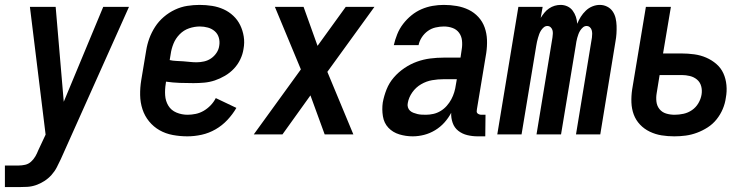

<svg xmlns="http://www.w3.org/2000/svg" viewBox="-44 -548 3064 783"><path d="M-24 215V127H32Q45 127 58.5 124Q72 121 82.5 111.5Q93 102 100 90Q107 78 112 65L142 1L78 -520H183L216 -133L377 -520H482L204 101Q196 118 187.5 134.5Q179 151 166 165.5Q153 180 136.5 190.5Q120 201 102.5 207Q85 213 67 214Q49 215 32 215Z M720 8Q690 8 660.5 2.5Q631 -3 606.5 -17Q582 -31 564 -53Q546 -75 537 -102.5Q528 -130 527.5 -160.5Q527 -191 532 -221L552 -341Q556 -367 565 -391.5Q574 -416 588.5 -438.5Q603 -461 624 -479Q645 -497 669.5 -508.5Q694 -520 719.5 -524Q745 -528 770 -528Q796 -528 821 -524Q846 -520 868 -510Q890 -500 907.5 -483.5Q925 -467 935.5 -445.5Q946 -424 950 -399Q954 -374 949 -348Q946 -327 936 -306Q926 -285 910 -268Q894 -251 873.5 -239Q853 -227 832 -220Q811 -213 789 -211Q767 -209 745 -209Q717 -209 689 -210Q661 -211 633 -215L632 -207Q628 -183 629.5 -159.5Q631 -136 642.5 -117Q654 -98 675.5 -89Q697 -80 721 -80Q737 -80 754 -83.5Q771 -87 786.5 -96Q802 -105 815 -118.5Q828 -132 836 -148L920 -108Q905 -82 883.5 -59Q862 -36 835 -20.5Q808 -5 778.5 1.5Q749 8 720 8ZM758 -294Q773 -294 788.5 -297.5Q804 -301 817 -310Q830 -319 839 -332.5Q848 -346 850 -361Q853 -378 848.5 -394Q844 -410 832 -420.5Q820 -431 804 -435.5Q788 -440 771 -440Q749 -440 727 -432.5Q705 -425 688.5 -408Q672 -391 663.5 -370Q655 -349 652 -327L648 -303Q661 -300 675 -299.5Q689 -299 703 -298Q717 -297 730.5 -295.5Q744 -294 758 -294Z M991 0 1183 -265 1077 -520H1194L1251 -361L1366 -520H1483L1291 -255L1397 0H1280L1222 -159L1108 0Z M1639 8Q1611 8 1584.5 0Q1558 -8 1540 -27Q1522 -46 1517.5 -74Q1513 -102 1517 -130Q1522 -157 1532.5 -183.5Q1543 -210 1562 -232Q1581 -254 1605.5 -270.5Q1630 -287 1656.5 -296.5Q1683 -306 1710.5 -309.5Q1738 -313 1765 -313H1834L1839 -347Q1842 -365 1840 -383Q1838 -401 1828 -414.5Q1818 -428 1801.5 -434Q1785 -440 1766 -440Q1750 -440 1732.5 -436Q1715 -432 1700.5 -421.5Q1686 -411 1676 -395.5Q1666 -380 1663 -364H1562Q1567 -386 1576 -408.5Q1585 -431 1600 -450.5Q1615 -470 1634 -485.5Q1653 -501 1675 -510.5Q1697 -520 1720 -524Q1743 -528 1766 -528Q1793 -528 1819 -523.5Q1845 -519 1867.5 -508Q1890 -497 1907 -478.5Q1924 -460 1932.5 -436Q1941 -412 1942 -385.5Q1943 -359 1939 -332L1901 -103Q1900 -98 1900 -93.5Q1900 -89 1903 -86Q1906 -83 1910.5 -81.5Q1915 -80 1919 -80H1936L1935 8H1904Q1882 8 1861.5 3Q1841 -2 1825 -14.5Q1809 -27 1802 -47Q1795 -67 1796 -88Q1785 -67 1768.5 -48.5Q1752 -30 1730.5 -17Q1709 -4 1685.5 2Q1662 8 1639 8ZM1693 -80Q1708 -80 1723.5 -83.5Q1739 -87 1753 -95.5Q1767 -104 1778 -116.5Q1789 -129 1796.5 -143Q1804 -157 1808.5 -172Q1813 -187 1815 -202L1819 -225H1765Q1742 -225 1718.5 -221Q1695 -217 1673.5 -204.5Q1652 -192 1637.5 -171.5Q1623 -151 1619 -128Q1617 -119 1619.5 -110.5Q1622 -102 1628 -96.5Q1634 -91 1642 -88Q1650 -85 1658 -83Q1666 -81 1675 -80.5Q1684 -80 1693 -80Z M1984 0 2070 -520H2169L2161 -475Q2168 -486 2176 -496Q2184 -506 2195 -513.5Q2206 -521 2218 -524.5Q2230 -528 2242 -528Q2257 -528 2270 -522Q2283 -516 2291.5 -504.5Q2300 -493 2304.5 -479.5Q2309 -466 2310 -451Q2316 -466 2324.5 -479.5Q2333 -493 2345 -504.5Q2357 -516 2372 -522Q2387 -528 2402 -528Q2418 -528 2432 -521Q2446 -514 2454.5 -501.5Q2463 -489 2466.5 -474Q2470 -459 2470.5 -443Q2471 -427 2470 -411Q2469 -395 2466 -379L2404 0H2305L2370 -395Q2371 -403 2371 -410.5Q2371 -418 2369 -425Q2367 -432 2361.5 -437Q2356 -442 2348 -442Q2340 -442 2333.5 -436.5Q2327 -431 2322.5 -424Q2318 -417 2315 -409Q2312 -401 2310 -393.5Q2308 -386 2306.5 -378Q2305 -370 2304 -362L2244 0H2144L2209 -395Q2210 -403 2210.5 -410.5Q2211 -418 2209 -425Q2207 -432 2201.5 -437Q2196 -442 2188 -442Q2180 -442 2173.5 -436.5Q2167 -431 2162.5 -424Q2158 -417 2155 -409Q2152 -401 2150 -393.5Q2148 -386 2146 -378Q2144 -370 2143 -362L2083 0Z M2706 8Q2679 8 2654 4Q2629 0 2606 -11Q2583 -22 2566 -40Q2549 -58 2540.5 -81Q2532 -104 2531 -130Q2530 -156 2534 -183L2590 -520H2692L2660 -330H2735Q2761 -330 2787 -326.5Q2813 -323 2836 -313Q2859 -303 2877.5 -287Q2896 -271 2906 -249Q2916 -227 2918.5 -201Q2921 -175 2916 -149Q2913 -126 2903.5 -103.5Q2894 -81 2878.5 -61.5Q2863 -42 2842 -28.5Q2821 -15 2798 -6.5Q2775 2 2752 5Q2729 8 2706 8ZM2707 -80Q2725 -80 2743.5 -84Q2762 -88 2778 -99Q2794 -110 2804 -127Q2814 -144 2817 -162Q2820 -180 2815.5 -196.5Q2811 -213 2798.5 -223.5Q2786 -234 2769.5 -238Q2753 -242 2736 -242H2646L2634 -168Q2631 -151 2633 -133.5Q2635 -116 2645.5 -103Q2656 -90 2672.5 -85Q2689 -80 2707 -80Z"/></svg>

Font: Iosevka SS18 Semibold
Style: Italic
Weight: 600
Italic angle: -9°
Monospace: yes
Designer: Belleve Invis
Foundry: Belleve Invis
Version: Version 25.1.1; ttfautohint (v1.8.4)